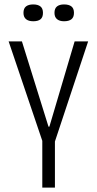

<svg xmlns="http://www.w3.org/2000/svg" viewBox="-20 -847 437 867"><path d="M171 0V-211L19 -660H79L199 -275H203L317 -660H378L228 -208V0ZM269 -751Q249 -751 237.5 -760.5Q226 -770 226 -789Q226 -809 237.5 -818Q249 -827 269 -827Q291 -827 302.5 -818Q314 -809 314 -789Q314 -769 302.5 -760Q291 -751 269 -751ZM130 -751Q109 -751 97.5 -760.5Q86 -770 86 -789Q86 -809 97.5 -818Q109 -827 130 -827Q151 -827 162.5 -818Q174 -809 174 -789Q174 -769 163 -760Q152 -751 130 -751Z"/></svg>

Font: Bricolage Grotesque Condensed ExtraLight
Style: Regular
Weight: 250
Width: 3
Designer: Mathieu Triay
Foundry: Atelier Triay
Version: Version 1.000;gftools[0.9.30]